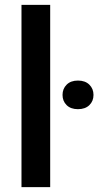

<svg xmlns="http://www.w3.org/2000/svg" viewBox="-20 -770 405 790"><path d="M186.5 -750V0H68.4V-750ZM237.3 -379.4Q237.3 -404.8 254.2 -421.6Q271 -438.5 300.8 -438.5Q330.6 -438.5 347.7 -421.6Q364.7 -404.8 364.7 -379.4Q364.7 -354 347.7 -337.4Q330.6 -320.8 300.8 -320.8Q271 -320.8 254.2 -337.4Q237.3 -354 237.3 -379.4Z"/></svg>

Font: Vazirmatn RD FD Medium
Style: Regular
Weight: 500
Designer: Saber Rastikerdar
Foundry: Saber Rastikerdar
Version: Version 33.003